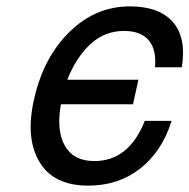

<svg xmlns="http://www.w3.org/2000/svg" viewBox="-20 -559 594 602"><path d="M397 -232H171Q156 -149 184 -101Q211 -54 276 -54Q384 -54 434 -180H518Q488 -84 419 -30Q351 23 257 23Q148 23 104 -51Q58 -127 88 -253Q118 -382 200 -461Q281 -539 387 -539Q479 -539 522 -490Q565 -441 550 -348H466Q471 -404 446 -433Q421 -462 369 -462Q309 -462 265 -422Q219 -380 191 -309H414Z"/></svg>

Font: Miedinger
Style: Italic
Weight: 400
Italic angle: -13°
Version: Version 001.000